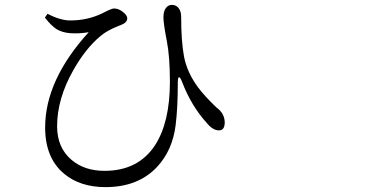

<svg xmlns="http://www.w3.org/2000/svg" viewBox="-20 -726 1540 783"><path d="M410.2 37.1Q306.6 37.1 241.2 -17.6Q164.1 -82 164.1 -206.1Q164.1 -399.4 341.8 -594.7Q303.7 -587.9 263.7 -590.8Q233.4 -593.8 211.9 -606.4Q188.5 -621.1 163.1 -654.3L173.8 -669.9Q225.6 -642.6 266.6 -642.6Q335.9 -642.6 395.5 -670.9Q405.3 -675.8 418.9 -682.6Q437.5 -691.4 445.3 -691.4Q463.9 -691.4 481.4 -677.2Q499 -663.1 499 -651.4Q499 -634.8 475.6 -625Q471.7 -623 462.9 -620.1Q414.1 -600.6 388.7 -578.1Q328.1 -527.3 278.3 -438.5Q212.9 -323.2 212.9 -210.9Q212.9 -124 271.5 -74.2Q324.2 -29.3 406.2 -29.3Q543.9 -29.3 612.3 -133.8Q672.9 -227.5 672.9 -392.6Q672.9 -495.1 660.2 -559.6Q660.2 -560.5 659.2 -564.5Q646.5 -630.9 646.5 -655.3Q646.5 -679.7 656.2 -692.9Q666 -706.1 680.7 -706.1Q698.2 -706.1 708.5 -692.9Q718.8 -679.7 718.8 -658.2Q718.8 -557.6 730.5 -495.1Q743.2 -429.7 788.1 -369.1Q813.5 -335 862.3 -288.1Q866.2 -285.2 867.2 -284.2Q895.5 -261.7 896.5 -227.5Q896.5 -194.3 873 -194.3Q847.7 -194.3 823.2 -224.6Q760.7 -293 722.7 -391.6Q714.8 -412.1 710 -411.1Q705.1 -410.2 705.1 -388.7Q705.1 -287.1 696.3 -215.8Q683.6 -113.3 621.1 -45.9Q543.9 37.1 410.2 37.1Z"/></svg>

Font: Bpmf Zihi Box R
Style: R
Weight: 400
Foundry: But Ko
Version: Version 1.320